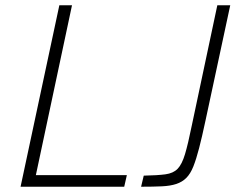

<svg xmlns="http://www.w3.org/2000/svg" viewBox="-20 -708 911 728"><path d="M58 0 205 -688H253L116 -44H461L451 0ZM515 0 525 -42Q577 -43 607 -47Q637 -51 653.5 -68Q670 -85 681.5 -123.5Q693 -162 707 -231L804 -688H853L759 -250Q746 -189 735 -146.5Q724 -104 713 -76.5Q702 -49 686.5 -33.5Q671 -18 648.5 -10.5Q626 -3 593.5 -1.5Q561 0 515 0Z"/></svg>

Font: Saira Thin ExtraLight
Style: Italic
Weight: 250
Italic angle: -12°
Version: Version 1.101